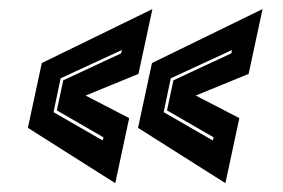

<svg xmlns="http://www.w3.org/2000/svg" viewBox="-20 -522 640 434"><path d="M489.5 -108 292 -233 323.5 -379.5 573.5 -501.5 542 -355 422.5 -306 521 -255ZM461 -204.5 463 -211.5 357.5 -272.5 372 -340.5 503 -401.5 504.5 -409 366 -345 350 -268.5ZM240.5 -108 43 -233 74.5 -379.5 324.5 -501.5 293 -355 173.5 -306 272 -255ZM212 -204.5 214 -211.5 108.5 -272.5 123 -340.5 254 -401.5 255.5 -409 117 -345 101 -268.5Z"/></svg>

Font: Tourney Expanded ExtraBold
Style: Italic
Weight: 800
Width: 7
Italic angle: -12°
Designer: Tyler Finck
Foundry: Etcetera Type Co
Version: Version 1.010; ttfautohint (v1.8.3)